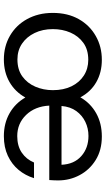

<svg xmlns="http://www.w3.org/2000/svg" viewBox="209 -758 560 1019"><g transform="rotate(90 489.5 -248.0)"><path d="M295 12Q225 12 169 -20.5Q113 -53 81 -111Q65 -140 56.5 -174Q48 -208 48 -248Q48 -327 81 -385.5Q114 -444 171 -476Q227 -508 297 -508Q364 -508 415.5 -478.5Q467 -449 496 -394Q527 -448 580.5 -478Q634 -508 704 -508Q776 -508 828.5 -475.5Q881 -443 909 -390Q937 -338 937 -276Q937 -265 936.5 -254Q936 -243 935 -229H540Q544 -153 589.5 -106Q635 -59 702 -59Q754 -59 789.5 -83Q825 -107 842 -148H925Q911 -102 881 -66Q851 -30 806 -9Q761 12 702 12Q634 12 581 -18Q528 -48 497 -102Q467 -48 415 -18Q363 12 295 12ZM295 -60Q349 -60 385 -86Q421 -112 439.5 -155Q458 -198 458 -248Q458 -305 437.5 -347Q417 -389 380.5 -412.5Q344 -436 297 -436Q243 -436 207 -410Q171 -384 152.5 -341.5Q134 -299 134 -248Q134 -194 154.5 -151.5Q175 -109 211 -84.5Q247 -60 295 -60ZM542 -294H854Q851 -361 808 -399Q765 -437 701 -437Q661 -437 626.5 -420.5Q592 -404 569 -372.5Q546 -341 542 -294Z"/></g></svg>

Font: Rethink Sans
Style: Regular
Weight: 400
Designer: The Rethink Sans project authors (Hans Thiessen). DM Sans designed by Colophon Foundry.
Foundry: Rethink Communications LLC
Version: Version 1.001